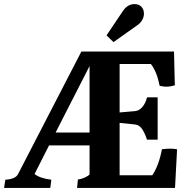

<svg xmlns="http://www.w3.org/2000/svg" viewBox="-23 -919 923 939"><path d="M67 -71 375 -667H828L832 -502Q809 -495 790 -495Q780 -495 758 -499Q750 -537 740 -561.5Q730 -586 715 -606H562V-369L640 -376Q658 -378 673.5 -396Q689 -414 696 -443H748V-236H696Q682 -276 669 -292Q656 -308 639 -310L562 -318V-62H722Q754 -110 769 -189Q790 -192 810 -192Q826 -192 843 -189L833 0H354L358 -41Q374 -43 391 -50.5Q408 -58 415 -66V-208H217L146 -68Q172 -47 228 -40L223 0H-3L3 -40Q26 -41 43.5 -48.5Q61 -56 67 -71ZM415 -271V-596L249 -271ZM578 -865Q601 -899 635 -899Q656 -899 668.5 -886Q681 -873 681 -852Q681 -837 673 -822Q665 -807 649 -796L532 -713L498 -746Z"/></svg>

Font: Caladea
Style: Bold
Weight: 700
Designer: Carolina Giovagnoli and Andres Torresi
Foundry: Carolina Giovagnoli & Andres Torresi
Version: Version 1.001